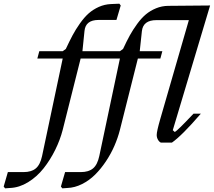

<svg xmlns="http://www.w3.org/2000/svg" viewBox="-170 -780 1169 1050"><path d="M172.9 -69.8Q158.7 -14.6 131.8 39.8Q105 94.2 68.4 140.6Q31.7 187 -16.6 216.6Q-64.9 246.1 -115.2 248L-142.1 250L-149.9 240.2L-127 161.1H-41Q1.5 161.1 25.6 141.1Q49.8 121.1 60.1 73.2L172.9 -460H34.2L44.9 -500H172.9L189.9 -512.2Q210 -555.2 226.8 -586.9Q243.7 -618.7 267.3 -652.1Q291 -685.5 314.9 -706.8Q338.9 -728 370.4 -742.2Q401.9 -756.3 437 -757.8L482.9 -759.8L490.2 -750L466.8 -670.9H369.1Q297.4 -670.9 292 -609.9L280.8 -500H485.8L502.9 -512.2Q522.5 -554.7 539.8 -586.2Q557.1 -617.7 580.3 -649.4Q603.5 -681.2 627.7 -701.4Q651.9 -721.7 683.3 -734.6Q714.8 -747.6 750 -748L979 -750L774.9 -67.9L786.1 -58.1Q801.8 -66.9 877.9 -147.5Q884.8 -154.8 888.2 -158.2H928.2Q824.7 -38.1 770 0H710Q700.2 -4.4 693.6 -16.4Q687 -28.3 687 -42Q687 -61.5 706.1 -127.9L862.8 -669.9H685.1Q612.8 -669.9 606 -609.9L594.2 -500H717.8L707 -460H584L485.8 -69.8Q474.6 -25.9 455.6 17.8Q436.5 61.5 409.2 102.5Q381.8 143.6 349.9 175.3Q317.9 207 278.3 226.8Q238.8 246.6 198.2 248L170.9 250L163.1 240.2L186 161.1H272Q314.5 161.1 338.6 141.1Q362.8 121.1 373 73.2L485.8 -460H271Z"/></svg>

Font: Happy Times at the IKOB New Game Plus Edition
Style: Italic
Weight: 400
Italic angle: -16°
Designer: Lucas Le Bihan
Foundry: Lucas Le Bihan
Version: Version 1.000;PS 1.0;hotconv 1.0.88;makeotf.lib2.5.647800